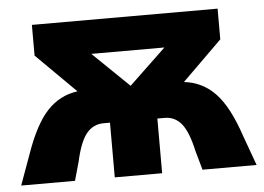

<svg xmlns="http://www.w3.org/2000/svg" viewBox="-44 -598 898 654"><g transform="rotate(-5 405.5 -271.0)"><path d="M808 0H623L605 -64Q590 -132 567.5 -159.5Q545 -187 510 -187H485V0H323V-187H301Q266 -187 243 -159.5Q220 -132 205 -64L187 0H3L40 -102Q75 -203 118 -249Q161 -295 222 -303L87 -437V-542H722V-437L586 -303Q649 -296 693 -250Q737 -204 771 -102ZM280 -426 404 -306 530 -426Z"/></g></svg>

Font: Montserrat Alternates ExtraBold
Style: Regular
Weight: 800
Designer: Julieta Ulanovsky
Foundry: Julieta Ulanovsky
Version: Version 7.200